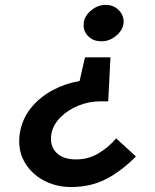

<svg xmlns="http://www.w3.org/2000/svg" viewBox="-20 -741 627 777"><path d="M480 -646Q476 -617 448.5 -595Q421 -573 389 -574Q356 -574 335.5 -596Q315 -618 319 -648Q322 -677 349.5 -699.5Q377 -722 409 -721Q441 -721 462 -698.5Q483 -676 480 -646ZM188 -200Q180 -153 207 -124.5Q234 -96 286 -96Q335 -95 377 -119.5Q419 -144 450 -181L530 -108Q477 -53 413.5 -18.5Q350 16 265 16Q203 15 153 -13Q103 -41 77 -89.5Q51 -138 60 -201Q70 -261 106 -305Q142 -349 194 -376.5Q246 -404 302 -413L324 -509H427L418 -331H389Q339 -331 296 -313Q253 -295 224 -265.5Q195 -236 188 -200Z"/></svg>

Font: Von Semi
Style: Italic
Weight: 600
Version: Version 4.000; ttfautohint (v1.8.4.7-5d5b)